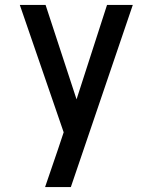

<svg xmlns="http://www.w3.org/2000/svg" viewBox="-20 -550 616 775"><path d="M162 205H266L516 -530H412L289 -149L164 -530H60L237 -16L214 53Q201 91 188 129Q175 167 162 205Z"/></svg>

Font: Iosevka Sparkle Medium
Style: Regular
Weight: 500
Designer: Belleve Invis
Foundry: Belleve Invis
Version: Version 4.5.0; ttfautohint (v1.8.3)